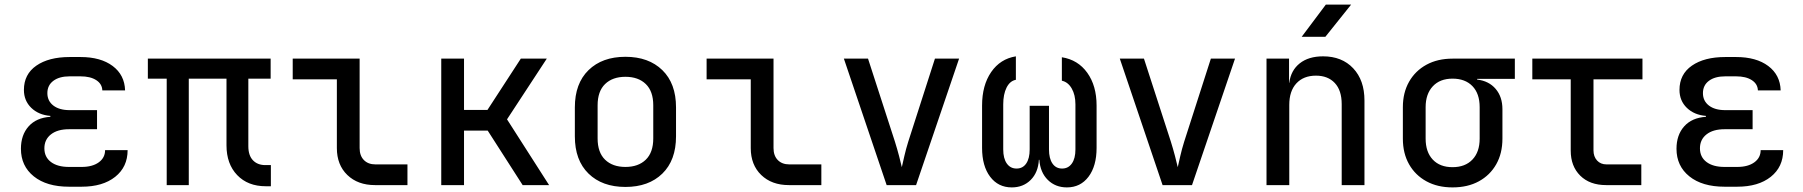

<svg xmlns="http://www.w3.org/2000/svg" viewBox="-20 -805 7840 835"><path d="M335 7H280Q183 7 127 -38Q71 -83 71 -158Q71 -218 104.5 -255.5Q138 -293 199 -297V-301Q148 -305 116 -336Q84 -367 84 -414Q84 -482 138 -519.5Q192 -557 283 -557H330Q418 -557 470 -518Q522 -479 524 -412H425Q424 -440 398.5 -456.5Q373 -473 330 -473H283Q238 -473 212 -453.5Q186 -434 186 -400Q186 -366 212 -346Q238 -326 283 -326H402V-243H280Q230 -243 201.5 -220.5Q173 -198 173 -160Q173 -122 201.5 -100.5Q230 -79 280 -79H335Q382 -79 409.5 -99Q437 -119 437 -152H535Q535 -79 481 -36Q427 7 335 7Z M1136 5Q1058 5 1011.5 -43.5Q965 -92 965 -173V-463H801V0H705V-463H623V-550H1157V-463H1060V-169Q1060 -129 1080 -108Q1100 -87 1134 -87H1158V5Z M1611 0Q1536 0 1490.5 -44Q1445 -88 1445 -161V-460H1253V-550H1544V-161Q1544 -128 1562.5 -109Q1581 -90 1613 -90H1752V0Z M1899 0V-550H1998V-327H2100L2245 -550H2358L2185 -286L2368 0H2253L2101 -237H1998V0Z M2700 8Q2599 8 2539.5 -50Q2480 -108 2480 -212V-338Q2480 -442 2539.5 -500Q2599 -558 2700 -558Q2801 -558 2860.5 -500Q2920 -442 2920 -338V-212Q2920 -108 2860.5 -50Q2801 8 2700 8ZM2700 -79Q2756 -79 2788.5 -110.5Q2821 -142 2821 -203V-347Q2821 -408 2788.5 -439.5Q2756 -471 2700 -471Q2644 -471 2611.5 -439.5Q2579 -408 2579 -347V-203Q2579 -142 2611.5 -110.5Q2644 -79 2700 -79Z M3411 0Q3336 0 3290.5 -44Q3245 -88 3245 -161V-460H3053V-550H3344V-161Q3344 -128 3362.5 -109Q3381 -90 3413 -90H3552V0Z M3836 0 3650 -550H3755L3872 -189Q3882 -157 3890 -126.5Q3898 -96 3902 -78Q3906 -96 3913 -126.5Q3920 -157 3930 -189L4046 -550H4151L3964 0Z M4380 10Q4321 10 4286 -36.5Q4251 -83 4251 -162V-346Q4251 -434 4290.5 -491.5Q4330 -549 4398 -560V-458Q4372 -453 4357.5 -424Q4343 -395 4343 -351V-155Q4343 -116 4358.5 -94Q4374 -72 4401 -72Q4428 -72 4443 -94Q4458 -116 4458 -155V-345H4542V-155Q4542 -116 4557 -94Q4572 -72 4599 -72Q4626 -72 4641.5 -94Q4657 -116 4657 -155V-351Q4657 -392 4641 -420Q4625 -448 4598 -454V-556Q4668 -545 4708.5 -488.5Q4749 -432 4749 -346V-162Q4749 -83 4714 -36.5Q4679 10 4620 10Q4570 10 4537 -22.5Q4504 -55 4500 -110H4498Q4495 -55 4462.5 -22.5Q4430 10 4380 10Z M5036 0 4850 -550H4955L5072 -189Q5082 -157 5090 -126.5Q5098 -96 5102 -78Q5106 -96 5113 -126.5Q5120 -157 5130 -189L5246 -550H5351L5164 0Z M5488 0V-550H5586V-445H5587Q5594 -499 5632.5 -529.5Q5671 -560 5734 -560Q5816 -560 5865 -508Q5914 -456 5914 -368V0H5815V-352Q5815 -412 5785 -444Q5755 -476 5703 -476Q5649 -476 5618 -442.5Q5587 -409 5587 -349V0ZM5641 -645 5746 -785H5856L5744 -645Z M6297 10Q6232 10 6183.5 -16.5Q6135 -43 6108 -90.5Q6081 -138 6081 -202V-339Q6081 -402 6108 -449.5Q6135 -497 6183.5 -523.5Q6232 -550 6297 -550H6568V-462H6404V-459Q6455 -453 6484.5 -418.5Q6514 -384 6514 -330V-202Q6514 -138 6487 -90.5Q6460 -43 6411.5 -16.5Q6363 10 6297 10ZM6297 -78Q6352 -78 6383.5 -111Q6415 -144 6415 -202V-339Q6415 -398 6383.5 -430.5Q6352 -463 6297 -463Q6242 -463 6211 -429.5Q6180 -396 6180 -339V-202Q6180 -144 6211 -111Q6242 -78 6297 -78Z M6965 0Q6894 0 6852.5 -41Q6811 -82 6811 -150V-460H6644V-550H7123V-460H6910V-151Q6910 -124 6925.5 -107Q6941 -90 6967 -90H7118V0Z M7535 7H7480Q7383 7 7327 -38Q7271 -83 7271 -158Q7271 -218 7304.5 -255.5Q7338 -293 7399 -297V-301Q7348 -305 7316 -336Q7284 -367 7284 -414Q7284 -482 7338 -519.5Q7392 -557 7483 -557H7530Q7618 -557 7670 -518Q7722 -479 7724 -412H7625Q7624 -440 7598.5 -456.5Q7573 -473 7530 -473H7483Q7438 -473 7412 -453.5Q7386 -434 7386 -400Q7386 -366 7412 -346Q7438 -326 7483 -326H7602V-243H7480Q7430 -243 7401.5 -220.5Q7373 -198 7373 -160Q7373 -122 7401.5 -100.5Q7430 -79 7480 -79H7535Q7582 -79 7609.5 -99Q7637 -119 7637 -152H7735Q7735 -79 7681 -36Q7627 7 7535 7Z"/></svg>

Font: JetBrains Mono NL Medium
Style: Regular
Weight: 500
Monospace: yes
Designer: Philipp Nurullin, Konstantin Bulenkov
Foundry: JetBrains
Version: Version 2.305; ttfautohint (v1.8.4.7-5d5b)